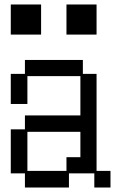

<svg xmlns="http://www.w3.org/2000/svg" viewBox="-20 -807 540 855"><path d="M28 -787H163V-653H28ZM276 -787H410V-653H276ZM28 -231H91V-293H338V-468H102V-344H28V-478H91V-540H349V-478H410V-46H472V28H400V-35H287V28H91V-35H28ZM276 -46V-107H338V-220H102V-46Z"/></svg>

Font: DotGothic16
Style: Regular
Weight: 400
Designer: Fontworks Inc.
Foundry: Fontworks Inc.
Version: Version 1.100